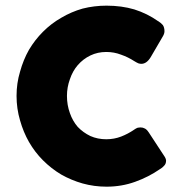

<svg xmlns="http://www.w3.org/2000/svg" viewBox="-20 -665 657 696"><path d="M466.8 -195.3Q473.6 -200.2 479.5 -202.1Q486.3 -203.1 489.3 -203.1Q498 -203.1 504.9 -199.2Q511.7 -196.3 519.5 -184.6Q538.1 -156.2 575.2 -99.6Q578.1 -95.7 580.1 -90.8Q582 -85.9 582 -83Q582 -71.3 575.2 -64.5Q568.4 -56.6 559.6 -51.8Q518.6 -23.4 469.7 -5.9Q420.9 11.7 366.2 11.7Q321.3 11.7 279.3 0Q238.3 -11.7 202.1 -32.2Q166 -53.7 135.7 -84Q106.4 -113.3 85 -150.4Q64.5 -186.5 52.7 -228.5Q40 -271.5 40 -317.4Q40 -363.3 52.7 -405.3Q64.5 -448.2 85 -484.4Q106.4 -520.5 135.7 -549.8Q166 -580.1 202.1 -600.6Q238.3 -622.1 279.3 -633.8Q321.3 -644.5 366.2 -644.5Q420.9 -644.5 466.8 -630.9Q513.7 -616.2 553.7 -587.9Q553.7 -587.9 552.7 -588.9Q563.5 -582 570.3 -574.2Q576.2 -565.4 576.2 -551.8Q576.2 -543 570.3 -533.2Q555.7 -508.8 526.4 -458Q511.7 -433.6 492.2 -433.6Q487.3 -433.6 481.4 -435.5Q474.6 -438.5 466.8 -443.4Q444.3 -458 418.9 -466.8Q393.6 -476.6 365.2 -476.6Q334 -476.6 307.6 -463.9Q281.2 -451.2 261.7 -428.7Q243.2 -407.2 233.4 -377.9Q222.7 -348.6 222.7 -317.4Q222.7 -284.2 233.4 -254.9Q243.2 -226.6 261.7 -205.1Q281.2 -184.6 307.6 -171.9Q334 -160.2 365.2 -160.2Q393.6 -160.2 418.9 -169.9Q444.3 -179.7 466.8 -195.3Z"/></svg>

Font: Cocogoose
Style: Regular
Weight: 400
Designer: Cosimo Lorenzo Pancini
Version: Version 1.000